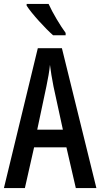

<svg xmlns="http://www.w3.org/2000/svg" viewBox="-20 -960 512 980"><path d="M228 -940H116V-931C142 -890 213 -813 251 -780H315V-792C289 -827 248 -895 228 -940ZM367 0H472L296 -714H173L0 0H107L154 -208H319ZM253 -519 301 -298H170L217 -520C225 -558 232 -597 235 -629C239 -597 245 -559 253 -519Z"/></svg>

Font: Noto Sans Myanmar UI ExtraCondensed Medium
Style: Regular
Weight: 500
Width: 2
Designer: Monotype Design Team
Foundry: Monotype Imaging Inc.
Version: Version 2.103